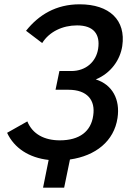

<svg xmlns="http://www.w3.org/2000/svg" viewBox="-20 -737 633 892"><path d="M548 -523C566 -644 488 -717 350 -717C240 -717 160 -668 101 -594L176 -537C209 -590 271 -619 338 -619C416 -619 446 -577 436 -511C427 -451 380 -407 311 -407H256L238 -320H298C386 -320 424 -271 413 -200C403 -127 350 -85 258 -85C186 -85 131 -114 107 -173L13 -120C46 -49 115 -4 206 6L180 135H278L305 4C424 -13 510 -81 526 -189C539 -275 502 -344 425 -368C495 -397 538 -458 548 -523Z"/></svg>

Font: FIGSv2-sans-serif SmBold Italic
Style: Regular
Weight: 600
Italic angle: -12°
Designer: Matt McInerney, Pablo Impallari, Rodrigo Fuenzalida
Foundry: Matt McInerney, Pablo Impallari, Rodrigo Fuenzalida
Version: Version 4.020;hotconv 1.0.109;makeotfexe 2.5.65596